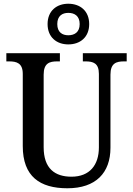

<svg xmlns="http://www.w3.org/2000/svg" viewBox="-20 -999 714 1029"><path d="M346 -761C409 -761 458 -799 458 -870C458 -941 409 -979 346 -979C284 -979 235 -941 235 -870C235 -799 284 -761 346 -761ZM346 -810C314 -810 287 -826 287 -870C287 -914 314 -930 346 -930C379 -930 407 -914 407 -870C407 -826 379 -810 346 -810ZM341 10C494 10 572 -73 572 -207V-599C572 -661 604 -670 645 -670H659V-714H424V-670H438C479 -670 510 -661 510 -603V-209C510 -115 461 -52 363 -52C275 -52 214 -95 214 -210V-599C214 -661 246 -670 287 -670H301V-714H14V-670H29C69 -670 102 -661 102 -603V-216C102 -53 194 10 341 10Z"/></svg>

Font: Noto Serif Lao SemiCondensed Medium
Style: Regular
Weight: 500
Width: 4
Designer: Monotype Design Team
Foundry: Monotype Imaging Inc.
Version: Version 2.003